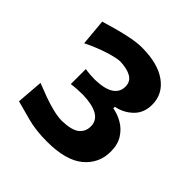

<svg xmlns="http://www.w3.org/2000/svg" viewBox="-148 -972 768 768"><g transform="rotate(45 235.5 -588.5)"><path d="M226 -320.7Q332.9 -320.7 384.2 -363.3Q435.5 -406 435.5 -472.9Q435.5 -513.1 418.3 -540.2Q401.1 -567.3 374.6 -582.6Q348 -597.9 319.9 -602.6V-611.2Q361.6 -619.5 390.8 -648.1Q420 -676.6 420 -722.7Q420 -783.2 369.5 -819.5Q319 -855.8 229.6 -855.8Q201.6 -855.8 167 -848.8Q132.3 -841.8 99.5 -832.7Q66.7 -823.6 43.4 -816.4L53.6 -704.2Q100.9 -727.6 144.5 -741.3Q188.2 -754.9 207.8 -754.9Q247.2 -753.6 270.2 -740.2Q293.2 -726.8 293.2 -697.5Q293.2 -667.5 267.6 -650.3Q242 -633.1 188.4 -631.5Q173 -631.5 159.1 -632.6Q145.2 -633.6 131.2 -636V-550.9Q146.8 -553.2 163.1 -554.2Q179.4 -555.2 195.5 -555.2Q249.9 -553.9 278.8 -537.4Q307.8 -520.9 307.8 -487.9Q307.8 -457.9 285.9 -440.5Q264 -423 211.4 -421.5Q187.6 -421.5 159 -428.5Q130.4 -435.4 100.4 -446.3Q70.3 -457.2 42.2 -468.6L33.3 -355.8Q65.1 -347.4 113.7 -334Q162.4 -320.7 226 -320.7Z"/></g></svg>

Font: Pinar-VF-FD
Style: Regular
Weight: 300
Designer: Amin Abedi
Version: Version 3.0